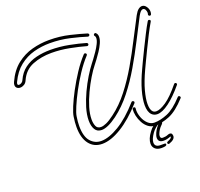

<svg xmlns="http://www.w3.org/2000/svg" viewBox="-155 -916 1299 1248"><g transform="rotate(-20 494.0 -292.5)"><path d="M431 -80Q400 -80 385.5 -104Q371 -128 371 -166Q371 -207 385.5 -254.5Q400 -302 422.5 -350Q445 -398 470 -439Q495 -480 517 -508Q522 -514 535 -531.5Q548 -549 563.5 -571.5Q579 -594 590 -616.5Q601 -639 601 -655Q601 -665 596 -670Q593 -673 593 -677Q593 -682 599 -685.5Q605 -689 610 -684Q621 -674 621 -656Q621 -636 610 -612Q599 -588 583.5 -564.5Q568 -541 554 -522.5Q540 -504 533 -495Q511 -468 486.5 -427.5Q462 -387 440 -340.5Q418 -294 404.5 -249Q391 -204 391 -166Q391 -140 399.5 -120Q408 -100 433 -100Q448 -100 471 -110Q494 -120 527 -145Q589 -191 641.5 -258.5Q694 -326 739 -403.5Q784 -481 823.5 -559Q863 -637 899 -704Q912 -728 925 -738Q938 -748 950 -748Q967 -748 979 -731Q991 -714 991 -695Q991 -686 988 -677Q985 -671 979 -671Q975 -671 971 -675Q967 -679 969 -685Q971 -689 971 -694Q971 -705 965.5 -716Q960 -727 949 -727Q942 -727 934 -719.5Q926 -712 916 -694Q880 -625 840 -546.5Q800 -468 754.5 -390Q709 -312 655.5 -244Q602 -176 539 -129Q505 -104 478 -92Q451 -80 431 -80ZM27 -520Q14 -520 5 -527.5Q-4 -535 -4 -548Q-4 -553 -3 -558Q-2 -563 1 -569Q33 -639 82 -677.5Q131 -716 189 -731.5Q247 -747 307 -747Q381 -747 448 -731Q515 -715 559 -701Q566 -698 566 -691Q566 -687 562.5 -683.5Q559 -680 553 -681Q507 -696 441.5 -711Q376 -726 305 -726Q248 -726 194 -711.5Q140 -697 94.5 -661Q49 -625 19 -561Q16 -554 16 -549Q16 -540 26 -540Q34 -540 43 -545.5Q52 -551 56 -561Q77 -608 113.5 -635Q150 -662 196.5 -673Q243 -684 293 -684Q358 -684 421.5 -671.5Q485 -659 532 -645Q539 -642 539 -635Q539 -631 535.5 -627.5Q532 -624 527 -625Q478 -639 416 -651Q354 -663 293 -663Q222 -663 162.5 -639.5Q103 -616 75 -553Q68 -536 54.5 -528Q41 -520 27 -520ZM806 -53Q783 -53 768 -68Q747 -89 747 -136Q747 -177 763 -234.5Q779 -292 812 -362Q817 -373 832.5 -406Q848 -439 869.5 -482.5Q891 -526 913 -569.5Q935 -613 953 -643Q956 -648 961 -648Q966 -648 970 -643.5Q974 -639 970 -633Q952 -603 930 -560Q908 -517 887 -473.5Q866 -430 850.5 -397.5Q835 -365 830 -354Q796 -281 781.5 -226.5Q767 -172 767 -137Q767 -97 782 -82Q791 -73 806 -73Q832 -73 874.5 -101.5Q917 -130 974 -200Q977 -204 982 -204Q987 -204 990.5 -198.5Q994 -193 989 -188Q935 -123 887.5 -88Q840 -53 806 -53ZM404 6Q347 6 314.5 -36Q282 -78 282 -154Q282 -186 288 -225Q291 -247 308.5 -289.5Q326 -332 354 -384.5Q382 -437 416.5 -489.5Q451 -542 489 -583Q492 -586 496 -586Q502 -586 505.5 -580.5Q509 -575 504 -569Q467 -529 433 -477.5Q399 -426 372 -375Q345 -324 327.5 -282.5Q310 -241 307 -221Q301 -184 301 -154Q301 -81 330.5 -47.5Q360 -14 404 -14Q456 -14 526.5 -56Q597 -98 674 -185Q677 -188 681 -188Q687 -188 690.5 -182.5Q694 -177 689 -171Q611 -84 537 -39Q463 6 404 6ZM769 12Q741 12 720.5 -3.5Q700 -19 687 -43Q674 -67 668.5 -92.5Q663 -118 665 -138Q667 -147 675 -147Q685 -147 685 -138Q685 -134 684.5 -131Q684 -128 684 -124Q684 -99 694.5 -72Q705 -45 724.5 -26.5Q744 -8 769 -8Q810 -8 859 -28Q908 -48 967 -112Q970 -116 975 -116Q980 -116 983.5 -110Q987 -104 982 -99Q920 -31 867.5 -9.5Q815 12 769 12ZM756 163Q728 163 712.5 149Q697 135 697 113Q697 79 727 39Q740 20 759 5.5Q778 -9 789 -9Q816 -9 816 5Q816 12 809 19Q794 33 785.5 46.5Q777 60 772 74Q771 78 770.5 81Q770 84 770 86Q770 103 786 103Q807 103 823 96Q831 93 836 93Q846 93 850 99.5Q854 106 854 115Q854 139 814 153L810 154Q801 154 801 145Q801 139 809 136Q823 131 830.5 124.5Q838 118 835 112Q808 123 786 123Q748 123 748 90Q748 82 751 73Q761 41 788 11Q782 12 767.5 24.5Q753 37 743 51Q717 88 717 112Q717 143 756 143H782Q792 143 792 150Q792 158 780 161Q774 162 768 162.5Q762 163 756 163Z"/></g></svg>

Font: Neonderthaw
Style: Regular
Weight: 400
Designer: Robert E. Leuschke
Foundry: Robert E. Leuschke
Version: Version 1.010; ttfautohint (v1.8.3)